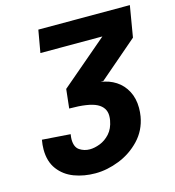

<svg xmlns="http://www.w3.org/2000/svg" viewBox="-109 -817 837 920"><g transform="rotate(-15 309.5 -357.0)"><path d="M182.5 -176Q182.5 -137 205 -122Q227.5 -107 255.5 -107Q279 -107 306.2 -117.5Q333.5 -128 355.5 -152.2Q377.5 -176.5 384.5 -216Q386.5 -226.5 386.5 -238.5Q386.5 -280 346.5 -300.8Q306.5 -321.5 210 -321.5L220.5 -416L453 -614H145.5L165 -725H619L593 -570.5L401.5 -406L388 -405.5Q429.5 -400.5 462.8 -379Q496 -357.5 515 -321.2Q534 -285 534 -238Q534 -216.5 530.5 -196Q519 -130 474.8 -83.2Q430.5 -36.5 370.5 -12.8Q310.5 11 252 11Q195.5 11 147.5 -7Q99.5 -25 70 -64.2Q40.5 -103.5 40.5 -163.5Q40.5 -185.5 45 -211L185 -201Q182.5 -186 182.5 -176Z"/></g></svg>

Font: JuliaMono ExtraBold
Style: Italic
Weight: 800
Italic angle: -9°
Monospace: yes
Designer: cormullion
Foundry: corm
Version: Version 0.057; ttfautohint (v1.8.4)